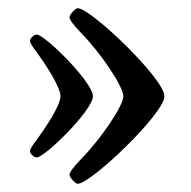

<svg xmlns="http://www.w3.org/2000/svg" viewBox="-20 -465 464 467"><path d="M53 -97C53 -91 63 -82 69 -82C89 -82 206 -197 206 -231C206 -265 89 -381 69 -381C63 -381 53 -372 53 -366C53 -360 59 -352 67 -341C90 -310 127 -254 127 -231C127 -208 90 -153 67 -122C59 -111 53 -103 53 -97ZM149 -40C149 -34 163 -18 169 -18C201 -18 380 -189 380 -231C380 -273 201 -445 169 -445C163 -445 149 -429 149 -423C149 -417 162 -400 179 -383C226 -335 280 -254 280 -231C280 -208 226 -128 179 -80C162 -63 149 -46 149 -40Z"/></svg>

Font: Monomakh Unicode
Style: Regular
Weight: 400
Version: Version 1.2